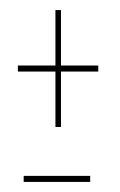

<svg xmlns="http://www.w3.org/2000/svg" viewBox="-20 -468 238 381"><path d="M90 -216H101V-326H175V-338H101V-448H90V-338H15.5V-326H90ZM27 -107H159V-119H27Z"/></svg>

Font: Anybody Thin Condensed
Style: Regular
Weight: 100
Width: 3
Version: Version 1.113;gftools[0.9.25]